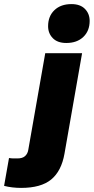

<svg xmlns="http://www.w3.org/2000/svg" viewBox="-135 -730 458 938"><path d="M-32 188Q-53 188 -74.5 185.5Q-96 183 -115 178L-91 42Q-78 44 -69 44Q-60 44 -50 44Q-25 44 -12.5 32.5Q0 21 3 3L86 -470H266L180 21Q165 106 115 147Q65 188 -32 188ZM189 -520Q146 -520 123 -543.5Q100 -567 100 -602Q100 -651 131 -680.5Q162 -710 214 -710Q257 -710 280 -686.5Q303 -663 303 -628Q303 -579 272 -549.5Q241 -520 189 -520Z"/></svg>

Font: Gantari Black
Style: Italic
Weight: 900
Italic angle: -10°
Version: Version 1.000